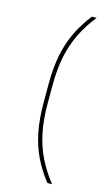

<svg xmlns="http://www.w3.org/2000/svg" viewBox="-123 -721 513 884"><g transform="rotate(15 134.0 -278.5)"><path d="M106.5 -322V-235Q106.5 -158 119.2 -96.5Q132 -35 157.8 17Q183.5 69 222.5 118H200Q162.5 70.5 137.5 19.2Q112.5 -32 100 -93.8Q87.5 -155.5 87.5 -233.5V-323.5Q87.5 -402 100 -463.5Q112.5 -525 137.5 -576.2Q162.5 -627.5 200 -675H222.5Q183.5 -626.5 157.8 -574.2Q132 -522 119.2 -460.8Q106.5 -399.5 106.5 -322Z"/></g></svg>

Font: Anek Gurmukhi Thin
Style: Regular
Weight: 250
Designer: Sarang Kulkarni (Gurmukhi), Yesha Goshar (Latin)
Foundry: Ek Type
Version: Version 1.003